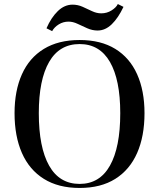

<svg xmlns="http://www.w3.org/2000/svg" viewBox="-20 -914 787 950"><path d="M374 16Q269 16 197 -29Q125 -74 88.5 -157Q52 -240 52 -354Q52 -465 88.5 -546.5Q125 -628 197 -672Q269 -716 374 -716Q479 -716 550.5 -672Q622 -628 658.5 -546.5Q695 -465 695 -354Q695 -240 658.5 -157Q622 -74 550.5 -29Q479 16 374 16ZM374 -4Q473 -4 524 -94.5Q575 -185 575 -354Q575 -519 524 -607.5Q473 -696 374 -696Q274 -696 223 -607.5Q172 -519 172 -354Q172 -185 223 -94.5Q274 -4 374 -4ZM238 -760 210 -774Q233 -827 266 -859Q299 -891 339 -891Q365 -891 388.5 -880.5Q412 -870 435 -859Q458 -848 481 -848Q509 -848 532 -862.5Q555 -877 563 -894L591 -880Q565 -825 533 -794Q501 -763 463 -763Q437 -763 412 -774Q387 -785 364 -796Q341 -807 319 -807Q293 -807 271 -793.5Q249 -780 238 -760Z"/></svg>

Font: Bentinck
Style: Regular
Weight: 400
Designer: Jörg Drees
Foundry: Jörg Drees
Version: Version 1.000; ttfautohint (v1.8.4.7-5d5b)